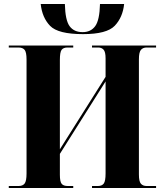

<svg xmlns="http://www.w3.org/2000/svg" viewBox="-20 -942 823 962"><path d="M24 0H347V-10H320Q298 -10 289 -21Q280 -32 280 -66V-171L509 -534V-73Q509 -35 500 -22.5Q491 -10 470 -10H441V0H762V-10H715Q696 -10 686 -21.5Q676 -33 676 -68V-645Q676 -680 686 -692Q696 -704 715 -704H762V-714H441V-704H472Q489 -704 499 -693Q509 -682 509 -650V-557L280 -194V-642Q280 -680 288.5 -692Q297 -704 319 -704H347V-714H24V-704H72Q94 -704 103.5 -692Q113 -680 113 -644V-73Q113 -35 103.5 -22.5Q94 -10 73 -10H24ZM396 -771Q515 -771 555 -813Q595 -855 602 -922H481Q479 -841 457 -811Q435 -781 394 -781Q351 -781 329 -810.5Q307 -840 305 -922H184Q191 -854 231 -812.5Q271 -771 396 -771Z"/></svg>

Font: Noto Serif Display SemiCondensed Extra
Style: Regular
Weight: 800
Width: 4
Designer: Monotype Design Team
Foundry: Monotype Imaging Inc.
Version: Version 1.900